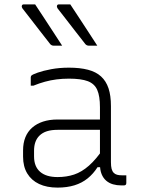

<svg xmlns="http://www.w3.org/2000/svg" viewBox="-20 -844 640 874"><path d="M140 -824Q161 -793 181.5 -761Q202 -729 223 -697.5Q244 -666 263 -636Q254 -636 245 -636Q236 -636 225 -636Q219 -636 214.5 -638.5Q210 -641 208 -644Q181 -679 161.5 -703.5Q142 -728 124 -752Q106 -776 82 -806Q78 -812 79.5 -818Q81 -824 88 -824Q98 -824 105 -824Q112 -824 120.5 -824Q129 -824 140 -824ZM300 -824Q321 -793 341.5 -761Q362 -729 383 -697.5Q404 -666 423 -636Q414 -636 405 -636Q396 -636 385 -636Q379 -636 374.5 -638.5Q370 -641 368 -644Q341 -679 321.5 -703.5Q302 -728 284 -752Q266 -776 242 -806Q238 -812 239.5 -818Q241 -824 248 -824Q258 -824 265 -824Q272 -824 280.5 -824Q289 -824 300 -824ZM485 -361Q485 -330 485 -298Q485 -266 485 -233.5Q485 -201 485 -169Q485 -137 485 -106Q485 -87 488 -75.5Q491 -64 498 -57Q504 -51 513 -48.5Q522 -46 534 -46Q536 -46 538.5 -46Q541 -46 543 -46H555Q555 -37 555 -28.5Q555 -20 555 -11Q555 -5 552 -2.5Q549 0 544 0Q539 0 537 0Q535 0 532 0Q512 0 494.5 -5Q477 -10 463.5 -21.5Q450 -33 442.5 -51.5Q435 -70 435 -97Q435 -135 435 -178Q435 -221 435 -259Q435 -275 435 -291.5Q435 -308 435 -324Q435 -340 435 -356Q435 -407 422.5 -435Q410 -463 379.5 -474.5Q349 -486 294 -486Q264 -486 237 -482.5Q210 -479 184.5 -472Q159 -465 132 -454H120Q120 -464 120 -473Q120 -482 120 -492Q120 -495 121 -497Q122 -499 123 -500Q128 -505 152 -513.5Q176 -522 213 -529Q250 -536 294 -536Q344 -536 380.5 -526.5Q417 -517 440 -496Q463 -475 474 -442Q485 -409 485 -361ZM135 -132Q135 -86 162.5 -62Q190 -38 242 -38Q283 -38 317.5 -49.5Q352 -61 385 -90Q418 -119 454 -172V-83H424Q405 -53 379 -32Q353 -11 319 -0.5Q285 10 242 10Q193 10 158 -6.5Q123 -23 104 -54.5Q85 -86 85 -131V-159Q85 -193 95.5 -219Q106 -245 126.5 -263Q147 -281 176 -290.5Q205 -300 242 -300Q276 -300 308 -300Q340 -300 373.5 -300Q407 -300 445 -300Q453 -300 456.5 -294Q460 -288 461 -277.5Q462 -267 462 -253Q420 -253 386.5 -253Q353 -253 319.5 -253Q286 -253 242 -253Q214 -253 193.5 -246.5Q173 -240 159 -226Q147 -214 141 -197Q135 -180 135 -158Z"/></svg>

Font: Recursive Light
Style: Regular
Weight: 300
Version: Version 1.085